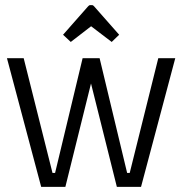

<svg xmlns="http://www.w3.org/2000/svg" viewBox="-20 -726 708 746"><path d="M434 0 309 -500H367L474 -54H484L595 -500H661L528 0ZM140 0 7 -500H72L184 -54H194L301 -500H358L234 0ZM255 -563 225 -591 322 -701Q326 -706 330 -706H338Q342 -706 346 -701L443 -591L414 -563L334 -624Z"/></svg>

Font: Changa ExtraLight
Style: Regular
Weight: 250
Designer: Eduardo Rodriguez Tunni
Foundry: Eduardo Rodriguez Tunni
Version: Version 3.002; ttfautohint (v1.8.2)